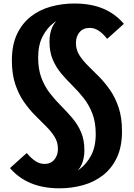

<svg xmlns="http://www.w3.org/2000/svg" viewBox="-20 -820 744 1067"><path d="M402 -580.5Q402 -544.5 420.2 -514.8Q438.5 -485 468 -456Q497.5 -427 530 -394.2Q562.5 -361.5 591.8 -319.5Q621 -277.5 639.5 -221.8Q658 -166 658 -90Q658 -4.5 629.5 55.8Q601 116 552.5 153.8Q504 191.5 441.5 209Q379 226.5 311 226.5L261 175Q297 175 340.2 162Q383.5 149 422.5 120Q461.5 91 486.8 43Q512 -5 512 -75Q512 -140.5 493.5 -188.5Q475 -236.5 445.8 -273.8Q416.5 -311 383.5 -343.5Q350.5 -376 321.2 -410.5Q292 -445 273.5 -488Q255 -531 255 -589Q255 -634.5 270.8 -669.8Q286.5 -705 322.2 -726.2Q358 -747.5 418 -750.5L393 -800.5Q485.5 -800.5 553.2 -772Q621 -743.5 668.5 -687.5L575.5 -604Q550.5 -635.5 527.2 -650.2Q504 -665 478.5 -665Q442.5 -665 422.2 -641.2Q402 -617.5 402 -580.5ZM302 7Q302 -29.5 283.5 -59.5Q265 -89.5 235.8 -118.2Q206.5 -147 174 -180Q141.5 -213 112.2 -255Q83 -297 64.5 -353Q46 -409 46 -484.5Q46 -570 74.5 -630.2Q103 -690.5 151.5 -728.2Q200 -766 262.5 -783.2Q325 -800.5 393 -800.5L443 -749.5Q407 -749.5 363.8 -736.8Q320.5 -724 281.2 -695Q242 -666 217 -618Q192 -570 192 -500Q192 -434.5 210.5 -386.2Q229 -338 258.2 -300.8Q287.5 -263.5 320.2 -230.8Q353 -198 382.5 -163.2Q412 -128.5 430.5 -85.5Q449 -42.5 449 15.5Q449 60.5 433.2 95.5Q417.5 130.5 381.8 151.8Q346 173 286 176L311 226.5Q220 226.5 151.5 198Q83 169.5 35.5 114L128.5 30.5Q155 61.5 178.5 76.2Q202 91 227.5 91Q262 91 282 67Q302 43 302 7Z"/></svg>

Font: Hepta Slab
Style: Bold
Weight: 700
Designer: Michael LaGattuta
Foundry: Michael LaGattuta
Version: Version 1.100